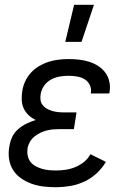

<svg xmlns="http://www.w3.org/2000/svg" viewBox="-20 -775 540 803"><path d="M253 -600 290 -755H373L321 -600ZM214 8Q188 8 162 5Q136 2 112.5 -6.5Q89 -15 68.5 -29Q48 -43 35 -63.5Q22 -84 18 -110Q14 -136 19 -162Q22 -182 30.5 -201Q39 -220 55 -234Q71 -248 90 -257.5Q109 -267 129 -273Q113 -281 100 -293Q87 -305 79.5 -321Q72 -337 71 -355.5Q70 -374 73 -393Q76 -414 85 -434Q94 -454 109 -470.5Q124 -487 143.5 -498.5Q163 -510 183.5 -516.5Q204 -523 225 -525.5Q246 -528 267 -528Q289 -528 311 -525.5Q333 -523 353.5 -516.5Q374 -510 391.5 -498.5Q409 -487 421 -470.5Q433 -454 437.5 -432.5Q442 -411 438 -389L437 -384H359L360 -386Q363 -404 355.5 -419.5Q348 -435 334 -443.5Q320 -452 302.5 -455Q285 -458 267 -458Q249 -458 230.5 -455Q212 -452 194 -442.5Q176 -433 164.5 -416.5Q153 -400 150 -381Q148 -369 149.5 -357Q151 -345 158 -336Q165 -327 175 -321Q185 -315 196.5 -311.5Q208 -308 220 -306.5Q232 -305 244 -305H300L289 -235H233Q219 -235 204.5 -234Q190 -233 176 -229.5Q162 -226 148.5 -219.5Q135 -213 123.5 -203.5Q112 -194 104.5 -180.5Q97 -167 95 -153Q93 -138 96 -123.5Q99 -109 107.5 -98Q116 -87 129 -80Q142 -73 155.5 -69Q169 -65 184 -63.5Q199 -62 215 -62Q234 -62 254.5 -65Q275 -68 294.5 -76Q314 -84 331 -97.5Q348 -111 358 -130L423 -98Q407 -71 383.5 -49.5Q360 -28 331.5 -15Q303 -2 273 3Q243 8 214 8Z"/></svg>

Font: Iosevka SS18
Style: Italic
Weight: 400
Italic angle: -9°
Monospace: yes
Designer: Belleve Invis
Foundry: Belleve Invis
Version: Version 25.1.1; ttfautohint (v1.8.4)